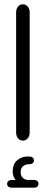

<svg xmlns="http://www.w3.org/2000/svg" viewBox="-20 -651 213 893"><path d="M55 -593Q55 -610 64 -620.5Q73 -631 86 -631Q100 -631 109 -620.5Q118 -610 118 -593V-35Q118 -18 109 -7.5Q100 3 86 3Q73 3 64 -7.5Q55 -18 55 -35ZM53 186Q47 179 43 169.5Q39 160 39 147Q39 112 60 94.5Q81 77 106 77H116Q126 77 132 82Q138 87 138 95Q138 103 132 108Q126 113 116 113H111Q98 113 87 122.5Q76 132 76 150Q76 167 86.5 176.5Q97 186 110 186H138Q148 186 153.5 191Q159 196 159 204Q159 212 153.5 217Q148 222 138 222H35Q25 222 19 217Q13 212 13 204Q13 196 19 191Q25 186 35 186Z"/></svg>

Font: Beiruti
Style: Regular
Weight: 400
Version: Version 1.00